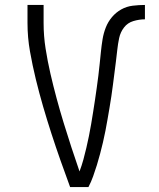

<svg xmlns="http://www.w3.org/2000/svg" viewBox="-20 -755 640 775"><path d="M263 0Q243 -54 224 -108Q205 -162 187.5 -216Q170 -270 154 -325Q138 -380 124.5 -435.5Q111 -491 101 -547.5Q91 -604 91 -662V-735H156V-662Q156 -610 164 -559Q172 -508 183.5 -458Q195 -408 208.5 -358Q222 -308 237 -259Q252 -210 268 -161Q284 -112 301 -63Q310 -87 316.5 -110.5Q323 -134 328.5 -158Q334 -182 339 -206Q344 -230 348 -254.5Q352 -279 356 -303.5Q360 -328 363.5 -352Q367 -376 370.5 -400.5Q374 -425 377 -449.5Q380 -474 382.5 -498.5Q385 -523 387.5 -547.5Q390 -572 394 -596.5Q398 -621 407 -644Q416 -667 432 -686Q448 -705 469.5 -717Q491 -729 516 -732Q541 -735 565 -735V-677Q542 -677 518.5 -670Q495 -663 480.5 -644Q466 -625 461 -601.5Q456 -578 453.5 -554.5Q451 -531 448 -507.5Q445 -484 442 -460.5Q439 -437 436 -413.5Q433 -390 429.5 -366.5Q426 -343 422 -319.5Q418 -296 414 -273Q410 -250 405.5 -226.5Q401 -203 395.5 -180Q390 -157 384 -134Q378 -111 371 -88.5Q364 -66 356 -43.5Q348 -21 337 0Z"/></svg>

Font: Iosevka Curly Light Extended
Style: Regular
Weight: 300
Width: 7
Monospace: yes
Designer: Belleve Invis
Foundry: Belleve Invis
Version: Version 11.1.0; ttfautohint (v1.8.3)